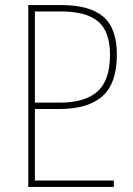

<svg xmlns="http://www.w3.org/2000/svg" viewBox="-20 -734 524 754"><path d="M91 -714H221Q332 -714 385.5 -668.5Q439 -623 439 -519Q439 -407 382.5 -356.5Q326 -306 214 -306H117V-25H427V0H91ZM216 -331Q313 -331 362.5 -374.5Q412 -418 412 -519Q412 -610 365.5 -649.5Q319 -689 219 -689H117V-331Z"/></svg>

Font: Noto Sans Georgian Thin Narrow
Style: Regular
Weight: 250
Width: 4
Designer: Monotype Design team
Foundry: Monotype Imaging Inc.
Version: Version 1.000